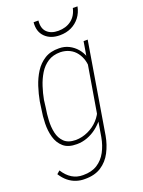

<svg xmlns="http://www.w3.org/2000/svg" viewBox="-172 -805 814 1094"><g transform="rotate(-20 235.0 -257.5)"><path d="M407.2 -528.3H432.1L340.8 21.5Q331.5 73.2 308.6 117.4Q285.6 161.6 245.8 187.5Q206.1 213.4 146.5 212.9Q119.6 213.4 94.2 205.1Q68.8 196.8 46.9 179Q24.9 161.1 7.3 133.3L25.9 117.2Q48.3 152.8 77.9 170.9Q107.4 189 144.5 188.5Q196.3 189 231 166.7Q265.6 144.5 286.1 106.2Q306.6 67.9 314.9 21L387.7 -412.1ZM48.8 -245.1 55.2 -290.5Q63 -333 77.1 -376.7Q91.3 -420.4 114.7 -457.3Q138.2 -494.1 173.8 -516.4Q209.5 -538.6 260.7 -537.6Q293.9 -537.6 321 -523.7Q348.1 -509.8 367.2 -487.3Q386.2 -464.8 395.5 -438.2Q404.8 -411.6 403.3 -385.3L363.3 -126.5Q356.4 -101.1 336.9 -76.7Q317.4 -52.2 292 -32.5Q266.6 -12.7 235.6 -1Q204.6 10.7 171.9 10.7Q119.1 11.2 90.6 -13.7Q62 -38.6 50.8 -78.1Q39.6 -117.7 40.8 -162.4Q42 -207 48.8 -245.1ZM80.6 -291 74.7 -244.1Q68.8 -210.9 66.7 -171.4Q64.5 -131.8 72.3 -96.2Q80.1 -60.5 103.8 -37.4Q127.4 -14.2 173.8 -13.7Q212.4 -14.2 248.5 -30.8Q284.7 -47.4 311 -75.9Q337.4 -104.5 349.1 -140.1L385.3 -365.2Q387.2 -394 379.6 -420.2Q372.1 -446.3 356.2 -467.5Q340.3 -488.8 315.9 -501Q291.5 -513.2 261.2 -514.2Q216.3 -514.6 184.8 -494.1Q153.3 -473.6 133.1 -440.2Q112.8 -406.7 100.1 -367.4Q87.4 -328.1 80.6 -291ZM414.1 -726.6 442.4 -726.1Q435.1 -689 414.1 -661.9Q393.1 -634.8 362.3 -620.1Q331.5 -605.5 293 -605.5Q236.8 -605.5 203.9 -637.9Q170.9 -670.4 176.3 -726.6H205.6Q200.2 -680.2 224.6 -656.2Q249 -632.3 293 -632.3Q339.4 -632.3 371.6 -656.5Q403.8 -680.7 414.1 -726.6Z"/></g></svg>

Font: Roboto Condensed Thin
Style: Italic
Weight: 250
Italic angle: -12°
Designer: Christian Robertson
Foundry: Google
Version: Version 3.008; 2023